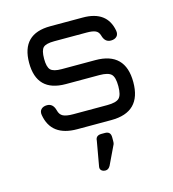

<svg xmlns="http://www.w3.org/2000/svg" viewBox="-107 -583 804 891"><g transform="rotate(-15 295.5 -137.5)"><path d="M213 0Q89 0 71 -106Q68 -124 78 -134Q88 -144 106 -144Q135 -144 144 -109Q149 -88 164.5 -80Q180 -72 213 -72H377Q419 -72 434 -86.5Q449 -101 449 -144Q449 -187 434 -201.5Q419 -216 377 -216H216Q77 -216 77 -355Q77 -494 216 -494H372Q488 -494 506 -395Q509 -377 499 -367Q489 -357 471 -357Q442 -357 433 -391Q428 -409 414 -415.5Q400 -422 372 -422H216Q176 -422 162.5 -409Q149 -396 149 -355Q149 -316 162.5 -302Q176 -288 216 -288H377Q521 -288 521 -144Q521 0 377 0ZM291 219Q279 219 271.5 212.5Q264 206 266 194L287 75Q288 50 316 50H333Q360 50 360 78V96Q360 107 358 111L314 203Q305 219 291 219Z"/></g></svg>

Font: Jura SemiBold
Style: Regular
Weight: 600
Designer: Daniel Johnson, Alexei Vanyashin
Foundry: Daniel Johnson
Version: Version 5.103